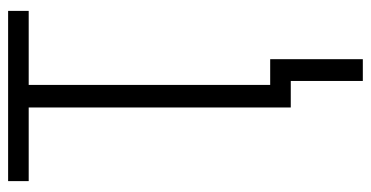

<svg xmlns="http://www.w3.org/2000/svg" viewBox="-246 -508 936 485"><g transform="rotate(-90 222.5 -266.0)"><path d="M260 0H193V-662H7V-714H437V-662H250V-52H315V182H260Z"/></g></svg>

Font: Noto Sans UI NarrowLight
Style: Regular
Weight: 300
Width: 4
Designer: Monotype Design Team
Foundry: Monotype Imaging Inc.
Version: Version 1.001